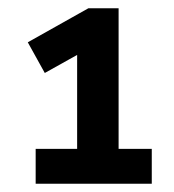

<svg xmlns="http://www.w3.org/2000/svg" viewBox="-20 -725 420 463"><path d="M66 -282V-366H166V-616H208L88 -549L47 -623L193 -705H266V-366H346V-282Z"/></svg>

Font: Nunito Sans 12pt ExtraLight 12pt
Style: Bold
Weight: 700
Version: Version 3.101;gftools[0.9.27]